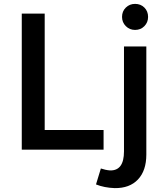

<svg xmlns="http://www.w3.org/2000/svg" viewBox="-20 -770 849 988"><path d="M92 -700H210V-101H513V0H92ZM499 97Q511 101 522.5 103.5Q534 106 546 107Q618 109 618 9V-531H733V25Q733 108 690 153.5Q647 199 570 198Q516 196 474 179ZM675 -750Q704 -750 723 -731Q742 -712 742 -683Q742 -655 723 -635.5Q704 -616 675 -616Q647 -616 627.5 -635.5Q608 -655 608 -683Q608 -712 627.5 -731Q647 -750 675 -750Z"/></svg>

Font: Alexandria
Style: Regular
Weight: 400
Designer: Mohamed Gaber
Foundry: Kief Type Foundry
Version: Version 5.100